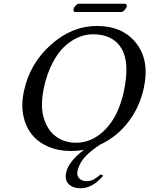

<svg xmlns="http://www.w3.org/2000/svg" viewBox="-20 -797 798 1026"><path d="M627 -732.9H382.8Q369.6 -732.9 373 -748Q375 -757.3 384 -767.1Q393.1 -776.9 401.4 -776.9H646Q660.2 -776.9 657.2 -763.2Q655.3 -753.4 645.8 -743.2Q636.2 -732.9 627 -732.9ZM531.7 142.1Q474.1 209 411.6 209Q369.6 209 347.2 187Q324.7 165 333.5 125Q345.7 66.4 429.2 3.4Q393.6 10.3 356.9 9.8Q292.5 9.8 239.5 -12.5Q186.5 -34.7 152.1 -76.2Q117.7 -117.7 105 -177Q92.3 -236.3 107.9 -310.1Q139.2 -457 251.5 -557.6Q363.8 -658.2 498 -658.2Q635.3 -658.2 707.5 -566.7Q779.8 -475.1 749 -329.1Q726.6 -224.1 664.8 -144.3Q603 -64.5 515.1 -24.4Q462.4 10.3 432.6 43.2Q402.8 76.2 393.6 119.1Q389.2 139.6 402.8 155.3Q416.5 170.9 442.9 170.9Q463.4 170.9 479.2 162.6Q495.1 154.3 518.1 134.8ZM475.6 -613.8Q437.5 -613.8 399.9 -598.1Q362.3 -582.5 326.2 -549.8Q290 -517.1 260.3 -459.7Q230.5 -402.3 214.4 -327.1Q194.3 -231 214.1 -165.8Q233.9 -100.6 279.3 -67.4Q324.7 -34.2 386.2 -34.2Q474.1 -34.2 544.2 -106.7Q614.3 -179.2 642.1 -310.1Q674.3 -461.9 629.4 -537.8Q584.5 -613.8 475.6 -613.8Z"/></svg>

Font: Linux Biolinum
Style: Italic
Weight: 400
Italic angle: -12°
Designer: Philipp H. Poll
Foundry: Philipp H. Poll
Version: Version 1.1.3 ; ttfautohint (v0.9)